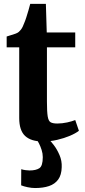

<svg xmlns="http://www.w3.org/2000/svg" viewBox="-20 -723 440 994"><path d="M202.5 9.5Q141 9.5 110.2 -19Q79.5 -47.5 79.5 -112V-478H14.5V-534Q26 -538 38.2 -541.5Q50.5 -545 60.8 -548.8Q71 -552.5 77.5 -558Q84 -564 88.8 -570.2Q93.5 -576.5 97.5 -584.8Q101.5 -593 105.5 -604Q111 -616.5 116.5 -634Q122 -651.5 127.5 -670Q133 -688.5 136.5 -703H217.5L222 -555H369.5V-478H223V-197Q223 -144.5 227 -120.2Q231 -96 242.5 -89.8Q254 -83.5 276.5 -83.5Q301.5 -83.5 327.8 -89.2Q354 -95 369.5 -101.5L388.5 -46Q371.5 -32.5 342 -20Q312.5 -7.5 276.2 1Q240 9.5 202.5 9.5ZM161.5 250.5Q143.5 250.5 123.2 246.2Q103 242 89.5 236.5L90 153Q100.5 156.5 113.5 158Q126.5 159.5 133 159.5Q165.5 159.5 183.5 148Q201.5 136.5 201.5 90.5Q201.5 72 195.5 53.2Q189.5 34.5 181.8 19.5Q174 4.5 168.5 -2L212 -6.5L232 -2Q243 7.5 259.2 29Q275.5 50.5 288.2 80Q301 109.5 299.5 142.5Q298.5 183 281.2 206.5Q264 230 233.8 240.2Q203.5 250.5 161.5 250.5Z"/></svg>

Font: Merriweather 20pt
Style: Bold
Weight: 700
Version: Version 2.100